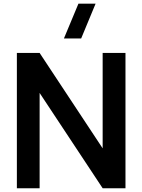

<svg xmlns="http://www.w3.org/2000/svg" viewBox="-20 -1002 758 1022"><path d="M488.8 -982.4 412.1 -797.4H320.3L397.5 -982.4ZM190.9 0H69.8V-720.2H190.9L526.4 -212.4V-720.2H647.9V0H526.4L190.9 -507.3Z"/></svg>

Font: Vela Sans Bd
Style: Bold
Weight: 700
Designer: Principal design: Mikhail Sharanda - project Manrope.
Design modification: Ravid Balaliev
Foundry: Mikhail Sharanda
Version: Version 1.001